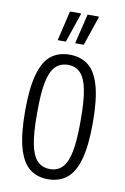

<svg xmlns="http://www.w3.org/2000/svg" viewBox="-84 -773 544 835"><g transform="rotate(10 188.0 -355.5)"><path d="M188 12Q139 12 106 -14.5Q73 -41 56 -101.5Q39 -162 39 -263Q39 -365 56 -425.5Q73 -486 106 -512Q139 -538 188 -538Q237 -538 270.5 -512Q304 -486 321 -425.5Q338 -365 338 -263Q338 -162 321 -101.5Q304 -41 270.5 -14.5Q237 12 188 12ZM189 -33Q223 -33 244 -55.5Q265 -78 274.5 -127Q284 -176 284 -254V-272Q284 -351 274.5 -399.5Q265 -448 244 -470.5Q223 -493 189 -493Q154 -493 132.5 -470.5Q111 -448 101.5 -399.5Q92 -351 92 -272V-254Q92 -176 101.5 -127Q111 -78 132.5 -55.5Q154 -33 189 -33ZM125 -591 156 -723H205V-720L161 -591ZM202 -591 234 -723H283L284 -720L240 -591Z"/></g></svg>

Font: Archivo ExtraCondensed ExtraLight
Style: Regular
Weight: 250
Width: 2
Designer: Hector Gatti
Foundry: Omnibus-Type
Version: Version 2.001